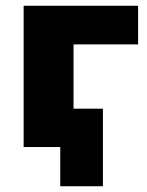

<svg xmlns="http://www.w3.org/2000/svg" viewBox="-20 -510 509 666"><path d="M62 0V-490H459V-356H235V-133H337V136H189V0Z"/></svg>

Font: Cantarell Extra Bold
Style: Regular
Weight: 800
Designer: Dave Crossland, Nikolaus Waxweiler, Florian Fecher, Jacques Le Bailly, Eben Sorkin, Alexei Vanyashin, Alexios Zavras, Em
Version: Version 0.303